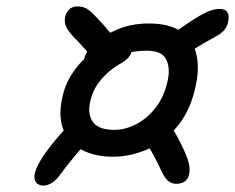

<svg xmlns="http://www.w3.org/2000/svg" viewBox="-20 -637 741 605"><path d="M335.8 -143.2Q280.6 -143.2 240 -163.7Q199.4 -184.2 181.5 -224.2Q163.6 -264.2 174.8 -322.2Q183.8 -370.2 207.6 -405.6Q231.4 -441 261 -465.3Q290.6 -489.6 318.6 -501.5Q346.6 -513.4 363.8 -513.4Q383.6 -513.4 391.4 -505.2Q399.2 -497 395.2 -476.4Q393.8 -467 386 -457.3Q378.2 -447.6 364.2 -439.4Q324.6 -417.2 298 -385.8Q271.4 -354.4 263.4 -312.8Q255.8 -275.2 273.7 -251.5Q291.6 -227.8 340.2 -227.8Q375.2 -227.8 410.1 -246.1Q445 -264.4 471.7 -299.5Q498.4 -334.6 508.8 -385.2Q516.8 -424.2 503.2 -450.7Q489.6 -477.2 442.4 -477.2Q402.4 -477.2 378.8 -468.3Q355.2 -459.4 340.4 -448.2Q325.6 -437 312.4 -428.1Q299.2 -419.2 278.6 -419.2Q261.6 -419.2 251.8 -428.2Q242 -437.2 245.8 -453Q250.2 -474.4 277.5 -499.8Q304.8 -525.2 349.5 -544.1Q394.2 -563 448.8 -563Q512.4 -563 548.9 -538.8Q585.4 -514.6 597.1 -472.4Q608.8 -430.2 598.6 -375.6Q583.2 -294 541.8 -242.5Q500.4 -191 445.9 -167.1Q391.4 -143.2 335.8 -143.2ZM116.4 -52.2Q104.8 -52.2 96.8 -59Q88.8 -65.8 88.5 -79.2Q88.2 -92.6 97.6 -112.6Q109.2 -138.6 141.8 -180Q174.4 -221.4 222.2 -269.4L270.8 -207.6Q243.8 -179 218.6 -149Q193.4 -119 170.8 -88.4Q157.4 -69.2 143.3 -60.7Q129.2 -52.2 116.4 -52.2ZM534.4 -57.8Q521.4 -57.8 510.1 -66.6Q498.8 -75.4 486.6 -102.6Q474.2 -129.8 457.7 -159.1Q441.2 -188.4 422.4 -217L493 -280Q510.4 -254.2 524.6 -230.6Q538.8 -207 548 -188.4Q569.2 -146.2 574.3 -125.1Q579.4 -104 576.4 -90Q571 -57.8 534.4 -57.8ZM285.8 -435.6Q269 -457.2 252.7 -476.4Q236.4 -495.6 221.4 -510.8Q201.2 -530.8 191.3 -547.2Q181.4 -563.6 185 -582.8Q188 -596.6 197.6 -606.7Q207.2 -616.8 223.8 -616.8Q244 -616.8 257.8 -606.8Q271.6 -596.8 295.6 -569.8Q308.8 -556.4 325.2 -536Q341.6 -515.6 359.6 -491.4ZM544 -451 497.8 -512Q509 -521.4 521.7 -530.3Q534.4 -539.2 547 -546.8Q584.6 -573.2 608.1 -586.7Q631.6 -600.2 646.1 -604.6Q660.6 -609 671.8 -609Q689.6 -609 696.4 -598.4Q703.2 -587.8 699 -568.8Q696.4 -553.8 686.9 -542.5Q677.4 -531.2 655.8 -519.6Q628.4 -504.8 600.1 -487.6Q571.8 -470.4 544 -451Z"/></svg>

Font: Shantell Sans Light
Style: Italic
Weight: 300
Italic angle: -11°
Designer: Stephen Nixon, Anya Danilova, Shantell Martin
Foundry: Arrow Type
Version: Version 1.008;[ac192a2d6]